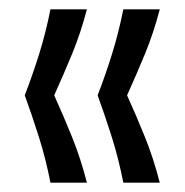

<svg xmlns="http://www.w3.org/2000/svg" viewBox="-20 -470 396 411"><path d="M88 -79Q78 -130 63.5 -176Q49 -222 33 -266Q50 -310 64 -355Q78 -400 88 -450H166Q153 -400 134.5 -355Q116 -310 96 -266Q116 -222 134.5 -176Q153 -130 166 -79ZM244 -79Q234 -130 219.5 -176Q205 -222 189 -266Q206 -310 220 -355Q234 -400 244 -450H322Q309 -400 290.5 -355Q272 -310 252 -266Q272 -222 290.5 -176Q309 -130 322 -79Z"/></svg>

Font: Bricolage Grotesque 72pt Light
Style: Regular
Weight: 300
Designer: Mathieu Triay
Foundry: Atelier Triay
Version: Version 1.001;gftools[0.9.33.dev8+g029e19f]